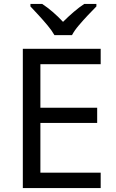

<svg xmlns="http://www.w3.org/2000/svg" viewBox="-20 -964 596 984"><path d="M496 0H97V-714H496V-635H187V-412H478V-334H187V-79H496ZM259 -784Q246 -807 224 -833.5Q202 -860 178 -886Q154 -912 136 -931V-944H196Q222 -927 250 -903Q278 -879 303 -852Q330 -879 358 -903Q386 -927 412 -944H474V-931Q455 -912 430.5 -886Q406 -860 383.5 -833.5Q361 -807 349 -784Z"/></svg>

Font: Noto Sans Ambassadori
Style: Regular
Weight: 400
Designer: Monotype Design Team
Foundry: Monotype Imaging Inc.
Version: Version 2.013